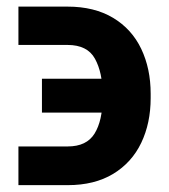

<svg xmlns="http://www.w3.org/2000/svg" viewBox="-20 -541 500 569"><path d="M283.9 -250.4V-263.3Q283.9 -325.9 261.5 -366.8Q239.1 -407.8 180.1 -407.8H34.6V-521.4H180.1Q259.6 -521.4 315.2 -488.1Q370.7 -454.7 398.6 -396.1Q426.5 -337.5 426.5 -263.3V-250.4Q426.5 -176.2 398.6 -117.8Q370.7 -59.3 315.5 -25.8Q260.2 7.7 180.7 7.7H34.6V-107H180.7Q236.7 -107 260.3 -145.2Q283.9 -183.5 283.9 -250.4ZM104.3 -307.6H335.9V-207.3H104.3Z"/></svg>

Font: Pretendard JP Variable
Style: Regular
Weight: 400
Designer: Base glyphs from Inter by Rasmus Andersson; Hangul glyphs from Noto Sans CJK(Source Han Sans) by Jang Soo-young and Kang
Foundry: Kil Hyung-jin
Version: Version 1.307;Glyphs 3.2 (3192)